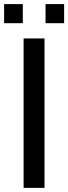

<svg xmlns="http://www.w3.org/2000/svg" viewBox="-35 -908 330 928"><path d="M180.2 0H79.1V-722.2H180.2ZM75.2 -795.9H-15.1V-888.2H75.2ZM274.9 -795.9H185.1V-888.2H274.9Z"/></svg>

Font: Perun
Style: Regular
Weight: 400
Version: Version 1.0000